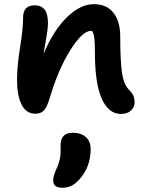

<svg xmlns="http://www.w3.org/2000/svg" viewBox="-20 -555 687 913"><path d="M555.2 -13.2Q496.1 -13.2 463.6 -86.2Q431.2 -159.2 431.2 -308.1Q431.2 -352.1 428.5 -373.8Q425.8 -395.5 418 -408.2H412.1Q372.1 -408.2 314.5 -316.7Q256.8 -225.1 215.8 -86.9Q203.1 -44.9 188.5 -29.5Q173.8 -14.2 147.9 -14.2Q104.5 -14.2 82.8 -57.6Q61 -101.1 61 -173.8Q61 -242.2 75.4 -329.6Q89.8 -417 89.8 -471.2Q89.8 -529.8 145 -529.8Q208 -529.8 208 -446.8Q208 -417.5 198.7 -366.9Q189.5 -316.4 187 -298.8Q235.8 -413.1 299.3 -474.1Q362.8 -535.2 425.8 -535.2Q487.3 -535.2 519.5 -494.1Q551.8 -453.1 551.8 -380.9Q551.8 -263.2 560.5 -206.5Q569.3 -149.9 596.2 -125Q620.1 -102.5 620.1 -68.8Q620.1 -45.9 603 -29.5Q585.9 -13.2 555.2 -13.2ZM276.9 337.9Q232.9 337.9 232.9 303.2Q232.9 282.2 248 249Q252.9 238.8 256.3 229.5Q259.8 220.2 262 210.2Q264.2 200.2 265.6 194.6Q267.1 189 267.6 178.5Q268.1 168 268.1 165Q268.1 162.1 268.1 149.9Q268.1 137.7 268.1 136.2Q268.1 76.2 325.2 76.2Q365.2 76.2 388.2 96.7Q411.1 117.2 411.1 153.8Q411.1 239.3 356.9 298.8Q323.2 337.9 276.9 337.9Z"/></svg>

Font: Shantell Sans Bouncy
Style: Regular
Weight: 600
Designer: Stephen Nixon, Anya Danilova, Shantell Martin
Foundry: Arrow Type
Version: Version 1.006;[9816181b4]